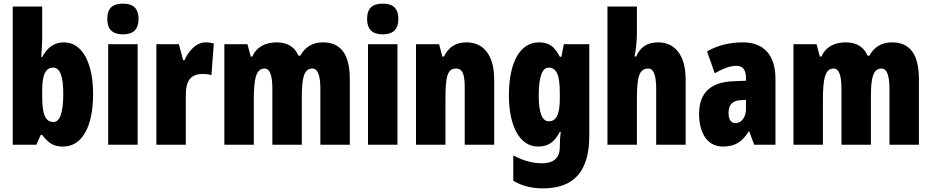

<svg xmlns="http://www.w3.org/2000/svg" viewBox="-20 -796 5123 1056"><path d="M212 -588V-760H50V0H180L204 -54H212C251 -3 279 10 328 10C432 10 492 -101 492 -278C492 -455 430 -563 332 -563C282 -563 242 -539 212 -482H207C210 -532 212 -567 212 -588ZM273 -424C310 -424 328 -376 328 -280C328 -175 309 -125 274 -125C230 -125 212 -166 212 -265V-297C212 -385 230 -424 273 -424Z M656 -776C596 -776 570 -748 570 -691C570 -635 599 -607 656 -607C713 -607 742 -635 742 -691C742 -747 716 -776 656 -776ZM737 -553H575V0H737Z M1111 -563C1056 -563 1014 -510 995 -465H987L964 -553H840V0H1002V-278C1002 -350 1029 -389 1093 -389C1114 -389 1130 -387 1143 -383L1156 -557C1136 -562 1124 -563 1111 -563Z M1756 -563C1697 -563 1657 -536 1632 -490H1621C1604 -532 1567 -563 1502 -563C1438 -563 1389 -536 1368 -485H1359L1341 -553H1214V0H1376V-248C1376 -369 1390 -419 1435 -419C1465 -419 1478 -381 1478 -307V0H1640V-264C1640 -371 1653 -419 1698 -419C1728 -419 1742 -381 1742 -307V0H1904V-360C1904 -497 1855 -563 1756 -563Z M2085 -776C2025 -776 1999 -748 1999 -691C1999 -635 2028 -607 2085 -607C2142 -607 2171 -635 2171 -691C2171 -747 2145 -776 2085 -776ZM2166 -553H2004V0H2166Z M2546 -563C2487 -563 2447 -537 2422 -485H2413L2395 -553H2268V0H2430V-253C2430 -378 2442 -419 2488 -419C2528 -419 2536 -381 2536 -308V0H2698V-360C2698 -489 2642 -563 2546 -563Z M2944 -563C2840 -563 2779 -453 2779 -272C2779 -99 2840 10 2939 10C2996 10 3029 -14 3059 -71H3064C3061 -51 3059 -17 3059 5V11C3059 78 3020 102 2961 102C2912 102 2862 90 2803 59V198C2850 226 2901 240 2966 240C3145 240 3221 137 3221 -49V-553H3081L3068 -484H3059C3028 -544 2996 -563 2944 -563ZM2997 -424C3041 -424 3059 -384 3059 -285V-256C3059 -168 3041 -129 2998 -129C2962 -129 2943 -176 2943 -270C2943 -375 2963 -424 2997 -424Z M3483 -621V-760H3321V0H3483V-253C3483 -367 3493 -419 3546 -419C3575 -419 3589 -382 3589 -308V0H3751V-360C3751 -489 3695 -563 3599 -563C3540 -563 3501 -537 3479 -485H3470C3479 -529 3483 -575 3483 -621Z M4066 -563C3990 -563 3923 -545 3869 -513L3911 -393C3960 -421 3998 -434 4030 -434C4066 -434 4083 -411 4083 -366V-352L4011 -349C3890 -344 3825 -287 3825 -169C3825 -79 3861 10 3956 10C4025 10 4062 -17 4098 -73H4101L4128 0H4245V-363C4245 -498 4176 -563 4066 -563ZM4053 -245 4083 -247V-198C4083 -151 4058 -119 4026 -119C4000 -119 3987 -138 3987 -176C3987 -220 4009 -243 4053 -245Z M4886 -563C4827 -563 4787 -536 4762 -490H4751C4734 -532 4697 -563 4632 -563C4568 -563 4519 -536 4498 -485H4489L4471 -553H4344V0H4506V-248C4506 -369 4520 -419 4565 -419C4595 -419 4608 -381 4608 -307V0H4770V-264C4770 -371 4783 -419 4828 -419C4858 -419 4872 -381 4872 -307V0H5034V-360C5034 -497 4985 -563 4886 -563Z"/></svg>

Font: Noto Sans Lao ExtraCondensed Black
Style: Regular
Weight: 900
Width: 2
Designer: Monotype Design Team
Foundry: Monotype Imaging Inc.
Version: Version 2.003